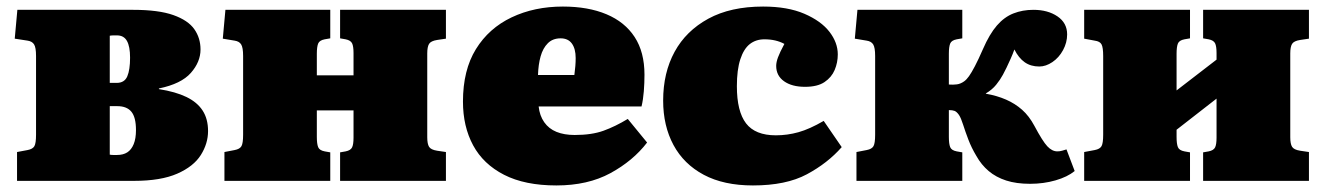

<svg xmlns="http://www.w3.org/2000/svg" viewBox="-20 -552 4040 586"><path d="M32 0V-88L64 -94Q80 -97 85 -106Q90 -115 90 -141V-381Q90 -407 84 -416.5Q78 -426 64 -428L25 -434L33 -522H386Q464 -522 509 -506Q554 -490 573 -463Q592 -436 592 -401Q592 -363 562.5 -329.5Q533 -296 465 -282V-280Q516 -272 549 -256Q582 -240 598.5 -214.5Q615 -189 615 -152Q615 -114 593 -79Q571 -44 521 -22Q471 0 389 0ZM337 -79Q356 -79 368.5 -87Q381 -95 388 -112Q395 -129 395 -155Q395 -194 381 -211Q367 -228 338 -228H315V-80Q320 -79 326 -79Q332 -79 337 -79ZM315 -299H336Q360 -299 368.5 -319Q377 -339 377 -376Q377 -410 367.5 -427Q358 -444 337 -444Q332 -444 326.5 -444Q321 -444 315 -443Z M665 0V-88L696 -94Q712 -97 717 -106Q722 -115 722 -141V-381Q722 -407 716 -416.5Q710 -426 696 -428L660 -434L668 -522H988V-435L971 -432Q955 -429 951 -419Q947 -409 947 -388V-322H1059V-390Q1059 -411 1054.5 -420Q1050 -429 1035 -432L1018 -435V-522H1341V-434L1314 -430Q1295 -427 1289.5 -418Q1284 -409 1284 -389V-133Q1284 -113 1289.5 -104Q1295 -95 1314 -92L1341 -88V0H1018V-87L1035 -90Q1050 -93 1054.5 -102Q1059 -111 1059 -132V-215H947V-134Q947 -113 951 -103Q955 -93 971 -90L988 -87V0Z M1678 14Q1582 14 1518.5 -18.5Q1455 -51 1424 -108.5Q1393 -166 1393 -242Q1393 -338 1432.5 -402Q1472 -466 1541.5 -499Q1611 -532 1698 -532Q1775 -532 1831 -508.5Q1887 -485 1917 -439Q1947 -393 1947 -324Q1947 -299 1945 -273.5Q1943 -248 1938 -227H1624Q1627 -199 1641 -179Q1655 -159 1678.5 -149.5Q1702 -140 1734 -140Q1786 -140 1822 -153Q1858 -166 1896 -189L1955 -117Q1912 -61 1843 -23.5Q1774 14 1678 14ZM1622 -323H1733Q1735 -338 1736 -350.5Q1737 -363 1737 -375Q1737 -403 1725.5 -419Q1714 -435 1691 -435Q1667 -435 1652 -420Q1637 -405 1630 -380Q1623 -355 1622 -323Z M2278 14Q2189 14 2128 -18.5Q2067 -51 2035.5 -109.5Q2004 -168 2004 -245Q2004 -330 2039 -394Q2074 -458 2142 -495Q2210 -532 2309 -532Q2384 -532 2435 -510Q2486 -488 2511.5 -455Q2537 -422 2537 -386Q2537 -361 2527.5 -338.5Q2518 -316 2496.5 -301.5Q2475 -287 2437 -287Q2397 -287 2373 -304Q2349 -321 2349 -351Q2349 -362 2354.5 -377Q2360 -392 2374 -418Q2361 -425 2346 -428.5Q2331 -432 2313 -432Q2287 -432 2268.5 -417.5Q2250 -403 2239.5 -371Q2229 -339 2229 -289Q2229 -212 2257 -175.5Q2285 -139 2348 -139Q2383 -139 2417 -148.5Q2451 -158 2494 -183L2549 -103Q2506 -54 2442.5 -20Q2379 14 2278 14Z M3124 9Q3082 9 3051 -1Q3020 -11 2997.5 -30Q2975 -49 2960 -76Q2945 -101 2935.5 -126Q2926 -151 2919.5 -171.5Q2913 -192 2907 -201Q2900 -211 2893.5 -213.5Q2887 -216 2876 -216V-134Q2876 -113 2880 -103Q2884 -93 2900 -90L2917 -87V0H2594V-88L2625 -94Q2641 -97 2646 -106Q2651 -115 2651 -141V-381Q2651 -407 2645 -416.5Q2639 -426 2625 -428L2589 -434L2597 -522H2917V-435L2900 -432Q2884 -429 2880 -419Q2876 -409 2876 -388V-294Q2889 -293 2900.5 -294.5Q2912 -296 2923 -304Q2930 -309 2937.5 -319.5Q2945 -330 2955.5 -350Q2966 -370 2980 -402Q3000 -448 3022.5 -474Q3045 -500 3073 -511Q3101 -522 3134 -522Q3178 -522 3207.5 -502Q3237 -482 3237 -447Q3237 -422 3224.5 -399Q3212 -376 3192 -362.5Q3172 -349 3152 -349Q3126 -349 3107.5 -362Q3089 -375 3076 -401Q3071 -387 3064.5 -372.5Q3058 -358 3052 -345.5Q3046 -333 3041 -324Q3033 -309 3020.5 -293.5Q3008 -278 2989 -267V-266Q3023 -260 3050.5 -248Q3078 -236 3099.5 -217Q3121 -198 3137 -168Q3162 -121 3176.5 -105.5Q3191 -90 3207 -90Q3215 -90 3221.5 -92Q3228 -94 3235 -96L3260 -30Q3238 -12 3201.5 -1.5Q3165 9 3124 9Z M3289 0V-88L3321 -94Q3337 -97 3342 -106Q3347 -115 3347 -141V-381Q3347 -407 3342 -416.5Q3337 -426 3321 -428L3289 -434V-522H3612V-435L3595 -432Q3579 -429 3575 -419Q3571 -409 3571 -388V-276L3693 -370V-390Q3693 -411 3688.5 -420Q3684 -429 3669 -432L3652 -435V-522H3975V-434L3948 -430Q3929 -427 3923.5 -418Q3918 -409 3918 -389V-133Q3918 -113 3923.5 -104Q3929 -95 3948 -92L3975 -88V0H3652V-87L3669 -90Q3684 -93 3688.5 -102Q3693 -111 3693 -132V-251L3571 -156V-134Q3571 -113 3575 -103Q3579 -93 3595 -90L3612 -87V0Z"/></svg>

Font: Literata 18pt Black
Style: Regular
Weight: 900
Designer: Latin by Veronika Burian and Jose Scaglione. Greek by Irene Vlachou. Cyrillic by Vera Evstafieva.
Foundry: TypeTogether
Version: Version 3.103;gftools[0.9.29]